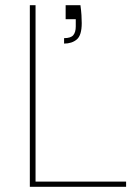

<svg xmlns="http://www.w3.org/2000/svg" viewBox="-20 -720 538 740"><path d="M290 -700Q293 -678 294 -661.5Q295 -645 295 -631Q295 -584 276 -568Q257 -552 227 -552V-573Q253 -573 262.5 -584.5Q272 -596 272 -618V-646H233V-700ZM117 -700V-20H466V0H95V-700Z"/></svg>

Font: Albert Sans Thin
Style: Regular
Weight: 250
Designer: Andreas Rasmussen
Foundry: a.Foundry
Version: Version 1.025